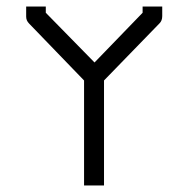

<svg xmlns="http://www.w3.org/2000/svg" viewBox="-20 -617 580 587"><path d="M298 -371V-50H237V-371L69 -545Q60 -554 60 -566V-597H120V-578L269 -426L416 -578V-597H476V-568Q476 -554 468 -546Z"/></svg>

Font: 3270 Nerd Font
Style: Regular
Weight: 400
Monospace: yes
Version: Version 3.0.1;Nerd Fonts 3.3.0